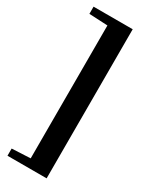

<svg xmlns="http://www.w3.org/2000/svg" viewBox="-214 -758 732 924"><g transform="rotate(30 152.0 -296.0)"><path d="M227.5 -710.5V118H10V78L113 73V-665.5L10 -670.5V-710.5Z"/></g></svg>

Font: Newsreader 36pt ExtraBold
Style: Regular
Weight: 800
Designer: Hugues Gentile
Foundry: Production Type
Version: Version 1.003